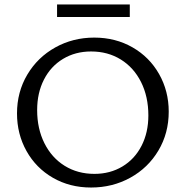

<svg xmlns="http://www.w3.org/2000/svg" viewBox="-20 -832 829 858"><path d="M235 -812H560V-756H235ZM56 -325Q56 -421 102 -498.5Q148 -576 227 -620Q306 -664 401 -664Q496 -664 572 -620.5Q648 -577 691 -501Q734 -425 734 -333Q734 -237 688 -159.5Q642 -82 562.5 -38Q483 6 387 6Q292 6 216.5 -37.5Q141 -81 98.5 -157Q56 -233 56 -325ZM643 -316Q643 -400 610.5 -465Q578 -530 520 -566Q462 -602 387 -602Q317 -602 262 -569Q207 -536 176.5 -476.5Q146 -417 146 -340Q146 -257 178.5 -192Q211 -127 269 -91Q327 -55 402 -55Q472 -55 527 -88Q582 -121 612.5 -180.5Q643 -240 643 -316Z"/></svg>

Font: Ysabeau Infant Medium
Style: Regular
Weight: 500
Designer: Christian Thalmann (Catharsis Fonts)
Version: Version 0.003